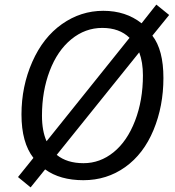

<svg xmlns="http://www.w3.org/2000/svg" viewBox="-20 -772 760 833"><path d="M600.1 -444.8Q600.1 -502.4 584 -544.9L226.1 -100.1Q270.5 -64 342.3 -64Q414.1 -64 472.9 -111.6Q531.7 -159.2 565.9 -248Q600.1 -336.9 600.1 -444.8ZM162.1 -270Q162.1 -204.1 182.1 -159.2L542 -607.9Q498 -650.9 423.8 -650.9Q349.6 -650.9 289.3 -601.6Q229 -552.2 195.6 -464.4Q162.1 -376.5 162.1 -270ZM175.8 -37.1 112.8 41 58.1 -3.9 125 -86.9Q73.2 -153.3 73.2 -275.4Q73.2 -397.5 120.1 -503.7Q167 -609.9 248.8 -667.5Q330.6 -725.1 428.2 -725.1Q525.9 -725.1 594.2 -670.9L658.2 -752L713.9 -707L641.1 -617.2Q689 -555.7 689 -433.6Q689 -311.5 646 -207.8Q603 -104 523.2 -47.1Q443.4 9.8 341.8 9.8Q240.2 9.8 175.8 -37.1Z"/></svg>

Font: OpenSans-Italic
Style: Italic
Weight: 400
Italic angle: -12°
Foundry: Ascender Corporation
Version: Version 1.10